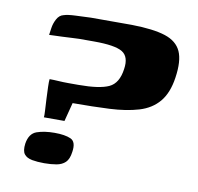

<svg xmlns="http://www.w3.org/2000/svg" viewBox="-60 -522 605 587"><g transform="rotate(10 243.0 -228.5)"><path d="M152 -135H88Q89 -139 88 -155.5Q87 -172 86 -192.5Q85 -213 84.5 -229.5Q84 -246 85 -253Q98 -253 113 -252Q128 -251 143.5 -251Q159 -251 175 -251Q240 -251 269 -264.5Q298 -278 304 -323Q310 -362 287 -376Q264 -390 199 -390H153Q145 -390 130.5 -389Q116 -388 100.5 -387.5Q85 -387 73.5 -386.5Q62 -386 60 -386Q61 -392 63 -407Q65 -422 72.5 -436Q80 -450 93 -453Q105 -457 129 -458Q153 -459 177 -460Q196 -460 218 -460Q240 -460 262.5 -460Q285 -460 304 -460Q371 -459 408 -447Q445 -435 458 -406Q471 -377 463 -324Q456 -276 433 -248.5Q410 -221 371.5 -209.5Q333 -198 281.5 -195.5Q230 -193 167 -193ZM46 -46Q51 -78 74 -86Q97 -94 129 -94Q161 -94 179 -86Q197 -78 192 -46Q189 -23 178.5 -13Q168 -3 151 0Q134 3 113 3Q92 3 75.5 0Q59 -3 51 -13Q43 -23 46 -46Z"/></g></svg>

Font: Genos Thin
Style: Bold Italic
Weight: 700
Italic angle: -8°
Version: Version 1.010